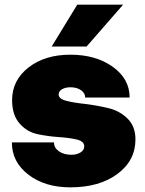

<svg xmlns="http://www.w3.org/2000/svg" viewBox="-20 -780 622 825"><path d="M282 25Q173 25 102 -29.5Q31 -84 31 -168H212Q212 -145 233 -130Q254 -115 287 -115Q310 -115 326 -125Q342 -135 342 -151Q342 -173 310 -180.5Q278 -188 233 -191Q187 -194 141.5 -203.5Q96 -213 64 -249.5Q32 -286 32 -350Q32 -435 102.5 -490Q173 -545 282 -545Q392 -545 464.5 -493Q537 -441 537 -361H346Q346 -380 328 -392.5Q310 -405 283 -405Q261 -405 246.5 -396.5Q232 -388 232 -374Q232 -355 266 -346.5Q300 -338 349 -333Q397 -327 445.5 -315.5Q494 -304 528 -270.5Q562 -237 562 -181Q562 -90 484.5 -32.5Q407 25 282 25ZM312 -760H509L352 -580H202Z"/></svg>

Font: Metropolitano Black
Style: Regular
Weight: 900
Designer: Fonts by Alex Slobzheninov & Chris M. Simpson / Changes by Cristiano Sobral
Foundry: Fonts by Alex Slobzheninov & Chris M. Simpson / Changes by Cristiano Sobral
Version: Version 1.00;August 30, 2020;FontCreator 13.0.0.2681 64-bit